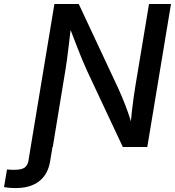

<svg xmlns="http://www.w3.org/2000/svg" viewBox="-123 -748 892 977"><path d="M-102.5 204.1 -87.4 114.3Q-78.6 115.2 -68.6 115.7Q-58.6 116.2 -51.3 116.2Q-13.2 116.2 2.4 104.7Q18.1 93.3 22 68.8L43.5 -62.5H154.3L131.8 74.2Q120.6 140.1 75.9 174.6Q31.2 209 -43.5 209Q-62 209 -77.4 207.5Q-92.8 206.1 -102.5 204.1ZM33.2 0 153.8 -727.5H277.8L481 -293.5Q489.3 -275.4 501.2 -246.6Q513.2 -217.8 526.6 -180.7Q540 -143.6 551.8 -100.6L540 -96.7Q543 -135.7 547.4 -175.8Q551.8 -215.8 556.9 -251Q562 -286.1 565.9 -310.5L635.3 -727.5H747.1L626.5 0H502L319.8 -388.2Q307.1 -416 293.9 -447.8Q280.8 -479.5 264.4 -522Q248 -564.5 225.1 -624.5L240.2 -627.9Q233.4 -570.8 227.8 -524.4Q222.2 -478 217.8 -444.1Q213.4 -410.2 209.5 -389.2L145.5 0Z"/></svg>

Font: Inter 17pt Medium
Style: Italic
Weight: 500
Italic angle: -9.3988°
Version: Version 4.001;git-66647c0bb